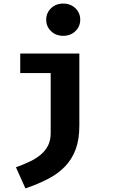

<svg xmlns="http://www.w3.org/2000/svg" viewBox="-20 -830 640 1072"><path d="M69 104Q111 89 146.5 72Q182 55 208 33Q234 11 248.5 -18Q263 -47 263 -86V-422H93V-531H423V-129Q423 -51 402.5 4Q382 59 343 99.5Q304 140 248 169Q192 198 122 222ZM333 -630Q292 -630 265 -656Q238 -682 238 -720Q238 -758 265 -784Q292 -810 333 -810Q374 -810 401 -784Q428 -758 428 -720Q428 -682 401 -656Q374 -630 333 -630Z"/></svg>

Font: Qzxlaeiskcpccdgjqmyffctclhy
Style: Regular
Weight: 700
Monospace: yes
Designer: Carrois Corporate & Edenspiekermann
Foundry: Carrois Corporate GbR & Edenspiekermann AG
Version: Version 2.001